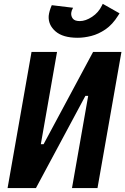

<svg xmlns="http://www.w3.org/2000/svg" viewBox="-20 -958 639 978"><path d="M18.6 0 140.6 -693.4H270.5L188 -223.6H202.1L454.1 -693.4H598.6L476.6 0H346.7L429.2 -469.7H415L163.1 0ZM375.5 -765.6Q300.3 -765.6 262.7 -798.3Q225.1 -831.1 228 -877Q230.5 -901.4 243.7 -931.6L352.1 -918.5Q347.2 -909.2 345.5 -904.1Q343.8 -898.9 342.8 -892.1Q341.3 -875.5 351.1 -863Q360.8 -850.6 386.7 -850.6Q416 -850.6 449 -872.3Q481.9 -894 498.5 -928.7L503.4 -938.5L588.9 -890.1L581.5 -878.4Q553.2 -833 517.6 -808.6Q481.9 -784.2 445.1 -774.9Q408.2 -765.6 375.5 -765.6Z"/></svg>

Font: Cascadia Mono
Style: Bold Italic
Weight: 700
Italic angle: -10°
Monospace: yes
Designer: Aaron Bell
Foundry: Saja Typeworks
Version: Version 2404.023; ttfautohint (v1.8.4)